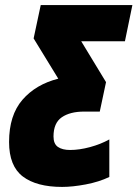

<svg xmlns="http://www.w3.org/2000/svg" viewBox="-20 -734 547 764"><path d="M227.1 9.8Q125.5 9.8 70.8 -31.7Q16.1 -73.2 16.1 -168.9Q16.1 -275.4 69.3 -336.9Q122.6 -398.4 211.9 -420.9L113.8 -581.1L142.1 -713.9H506.8L477.1 -569.8H303.2L401.9 -407.2L377 -290H314.9Q258.8 -290 225.8 -267.3Q192.9 -244.6 192.9 -190.9Q192.9 -161.6 210.4 -149.4Q228 -137.2 258.8 -137.2Q295.9 -137.2 338.4 -148.7Q380.9 -160.2 415 -179.2V-29.8Q374.5 -10.3 321.5 -0.2Q268.6 9.8 227.1 9.8Z"/></svg>

Font: Open Sans Condensed ExtraBold
Style: Italic
Weight: 800
Width: 3
Italic angle: -12°
Designer: Monotype Design Team
Foundry: Monotype Imaging Inc.
Version: Version 3.003; ttfautohint (v1.8.4)